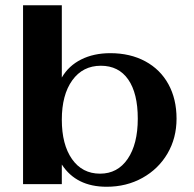

<svg xmlns="http://www.w3.org/2000/svg" viewBox="-20 -703 742 733"><path d="M216 -75V0H68V-683H216V-407Q242 -452 290 -476Q338 -500 401 -500Q477 -500 534.5 -469Q592 -438 623 -381.5Q654 -325 654 -250Q654 -176 619.5 -117Q585 -58 524 -24Q463 10 387 10Q271 10 216 -75ZM506 -250Q506 -347 469.5 -399.5Q433 -452 365 -452Q296 -452 256 -396.5Q216 -341 216 -246Q216 -151 255 -95.5Q294 -40 362 -40Q429 -40 467.5 -96.5Q506 -153 506 -250Z"/></svg>

Font: Fahkwang
Style: Bold
Weight: 700
Designer: Suppakit Chalermlarp | Katatrad Co.,Ltd.
Foundry: Cadson Demak Co.,Ltd.
Version: Version 1.000; ttfautohint (v1.6)